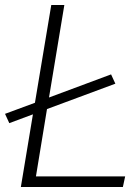

<svg xmlns="http://www.w3.org/2000/svg" viewBox="-23 -744 518 764"><path d="M-3 -291 116 -335 181 -724H233L172 -356L419 -448L436 -411L164 -310L120 -42H475L466 0H60L108 -289L14 -254Z"/></svg>

Font: Nebula Sans Light
Style: Regular
Weight: 300
Italic angle: -9°
Designer: Paul D. Hunt for Adobe (as Source Sans)
Foundry: Nebula Entertainment & Broadcasting LLC
Version: Version 1.010